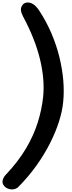

<svg xmlns="http://www.w3.org/2000/svg" viewBox="-38 -1059 572 1519"><path d="M-5 412.5Q-23.5 390.5 -16.5 365.2Q-9.5 340 11 320Q106.5 218.5 167 116.5Q227.5 14.5 260 -88Q292.5 -190.5 303.5 -294Q317 -431.5 278.2 -591.2Q239.5 -751 144.5 -928.5Q121.5 -973.5 129.2 -998.2Q137 -1023 156.5 -1034Q182 -1045.5 212.5 -1032.5Q243 -1019.5 272 -975.5Q329.5 -888 369.5 -793.8Q409.5 -699.5 432.5 -604.8Q455.5 -510 462.8 -420.8Q470 -331.5 462 -253.5Q455.5 -182.5 429.2 -99Q403 -15.5 358.2 73.2Q313.5 162 251 249.8Q188.5 337.5 109.5 417.5Q94.5 433.5 72.8 437.8Q51 442 30 435.2Q9 428.5 -5 412.5Z"/></svg>

Font: Edu NSW ACT Cursive
Style: Regular
Weight: 400
Designer: Tina and Corey Anderson, Eben Sorkin, Mirko Velimirovic
Foundry: Sorkin Type Co.
Version: Version 2.000